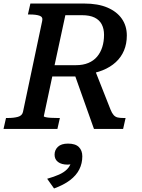

<svg xmlns="http://www.w3.org/2000/svg" viewBox="-44 -730 806 1087"><path d="M374 -321 488 -347 582 -109Q590 -89 599.5 -78.5Q609 -68 622 -65Q635 -62 654 -62H667L653 0H488ZM295 -62 281 0H-24L-10 -62H1Q34 -62 57.5 -68.5Q81 -75 86 -96L195 -612Q200 -634 180 -641Q160 -648 125 -648H114L128 -710H432Q511 -710 564.5 -687Q618 -664 646 -623.5Q674 -583 674 -529Q674 -482 658 -444Q642 -406 611.5 -378Q581 -350 538 -332.5Q495 -315 441 -309Q430 -307 421 -304Q412 -301 404 -299Q396 -297 388 -297H252L204 -72Q204 -69 215 -66.5Q226 -64 244 -63Q262 -62 281 -62ZM420 -644H326L265 -361H386Q426 -361 456 -373.5Q486 -386 505.5 -409Q525 -432 535 -463.5Q545 -495 545 -533Q545 -567 532 -592Q519 -617 491.5 -630.5Q464 -644 420 -644ZM262 337 223 282Q262 271 290 258.5Q318 246 335.5 228.5Q353 211 359 187Q361 182 364.5 181Q368 180 371.5 181.5Q375 183 376 189Q371 194 361 198Q351 202 339 202Q304 202 284.5 187Q265 172 265 146Q265 119 284 101Q303 83 341 83Q383 83 402.5 102.5Q422 122 422 155Q422 195 405 229Q388 263 352.5 290Q317 317 262 337Z"/></svg>

Font: Roboto Serif Medium
Style: Italic
Weight: 500
Italic angle: -10°
Designer: Greg Gazdowicz
Foundry: Commercial Type
Version: Version 1.008